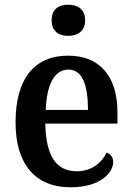

<svg xmlns="http://www.w3.org/2000/svg" viewBox="-20 -784 560 814"><path d="M270 -632C308 -632 341 -651 341 -698C341 -746 308 -764 270 -764C229 -764 199 -746 199 -698C199 -651 229 -632 270 -632ZM279 10C405 10 460 -51 460 -98C460 -118 447 -132 432 -137C411 -94 369 -58 306 -58C220 -58 175 -119 172 -260H478V-307C478 -465 399 -548 269 -548C127 -548 46 -452 46 -265C46 -91 127 10 279 10ZM353 -318H174C178 -428 212 -489 270 -489C330 -489 353 -422 353 -318Z"/></svg>

Font: Noto Serif Devanagari SemiCondensed SemiBold
Style: Regular
Weight: 600
Width: 4
Designer: Universal Thirst, Indian Type Foundry and the Monotype Design Team
Foundry: Monotype Imaging Inc.
Version: Version 2.004